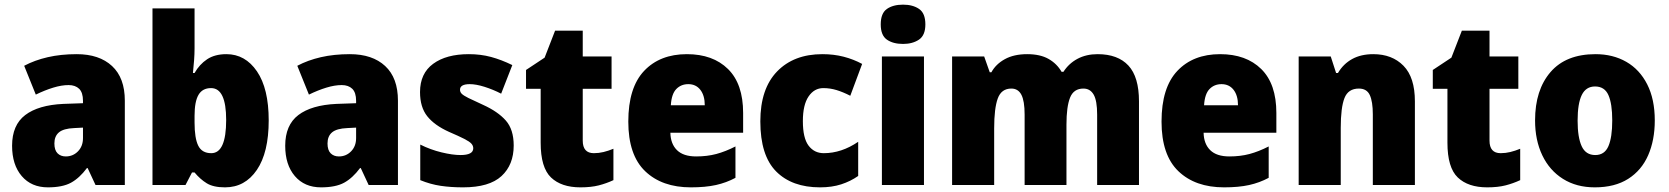

<svg xmlns="http://www.w3.org/2000/svg" viewBox="-20 -796 7179 826"><path d="M310 -563Q407 -563 462 -512Q517 -461 517 -363V0H391L357 -73H354Q322 -30 285.5 -10Q249 10 186 10Q115 10 73.5 -38.5Q32 -87 32 -169Q32 -258 88.5 -301Q145 -344 252 -349L337 -352V-362Q337 -398 320.5 -414Q304 -430 275 -430Q245 -430 209 -419Q173 -408 134 -389L84 -513Q129 -537 185.5 -550Q242 -563 310 -563ZM299 -245Q253 -243 233.5 -226.5Q214 -210 214 -179Q214 -150 227.5 -136.5Q241 -123 263 -123Q294 -123 315.5 -145Q337 -167 337 -202V-247Z M817 -588Q817 -564 815 -537Q813 -510 810 -482H817Q838 -519 871 -541Q904 -563 954 -563Q1035 -563 1085.5 -489Q1136 -415 1136 -278Q1136 -140 1085 -65Q1034 10 948 10Q898 10 869.5 -7.5Q841 -25 817 -54H806L778 0H636V-760H817ZM888 -417Q851 -417 834 -388Q817 -359 817 -298V-269Q817 -201 833 -169Q849 -137 889 -137Q953 -137 953 -280Q953 -417 888 -417Z M1485 -563Q1582 -563 1637 -512Q1692 -461 1692 -363V0H1566L1532 -73H1529Q1497 -30 1460.5 -10Q1424 10 1361 10Q1290 10 1248.5 -38.5Q1207 -87 1207 -169Q1207 -258 1263.5 -301Q1320 -344 1427 -349L1512 -352V-362Q1512 -398 1495.5 -414Q1479 -430 1450 -430Q1420 -430 1384 -419Q1348 -408 1309 -389L1259 -513Q1304 -537 1360.5 -550Q1417 -563 1485 -563ZM1474 -245Q1428 -243 1408.5 -226.5Q1389 -210 1389 -179Q1389 -150 1402.5 -136.5Q1416 -123 1438 -123Q1469 -123 1490.5 -145Q1512 -167 1512 -202V-247Z M2190 -170Q2190 -87 2137.5 -38.5Q2085 10 1972 10Q1920 10 1876 3.5Q1832 -3 1788 -21V-174Q1832 -152 1879.5 -140.5Q1927 -129 1961 -129Q2016 -129 2016 -158Q2016 -169 2008 -178Q2000 -187 1977.5 -198.5Q1955 -210 1911 -229Q1849 -257 1818 -296Q1787 -335 1787 -400Q1787 -480 1843.5 -521.5Q1900 -563 1997 -563Q2048 -563 2092.5 -551Q2137 -539 2184 -516L2136 -393Q2101 -411 2064.5 -422.5Q2028 -434 2001 -434Q1959 -434 1959 -410Q1959 -400 1966.5 -392.5Q1974 -385 1995 -374.5Q2016 -364 2058 -345Q2122 -316 2156 -277.5Q2190 -239 2190 -170Z M2535 -137Q2556 -137 2576.5 -142Q2597 -147 2619 -156V-21Q2589 -7 2556 1.5Q2523 10 2477 10Q2395 10 2350.5 -32.5Q2306 -75 2306 -182V-414H2243V-495L2323 -548L2368 -664H2487V-553H2611V-414H2487V-191Q2487 -137 2535 -137Z M2935 -563Q3047 -563 3112 -499Q3177 -435 3177 -310V-225H2864Q2865 -177 2892.5 -150Q2920 -123 2975 -123Q3022 -123 3061.5 -133.5Q3101 -144 3144 -166V-31Q3105 -10 3060 0Q3015 10 2952 10Q2828 10 2755.5 -59.5Q2683 -129 2683 -273Q2683 -419 2751 -491Q2819 -563 2935 -563ZM2941 -434Q2910 -434 2889.5 -413Q2869 -392 2866 -343H3012Q3012 -385 2993 -409.5Q2974 -434 2941 -434Z M3508 10Q3387 10 3319 -58.5Q3251 -127 3251 -274Q3251 -414 3323 -488.5Q3395 -563 3518 -563Q3567 -563 3609.5 -552Q3652 -541 3689 -521L3638 -384Q3607 -400 3579 -408.5Q3551 -417 3522 -417Q3483 -417 3458.5 -381Q3434 -345 3434 -275Q3434 -202 3458.5 -169.5Q3483 -137 3524 -137Q3600 -137 3672 -186V-39Q3639 -16 3599 -3Q3559 10 3508 10Z M3865 -776Q3907 -776 3934 -757.5Q3961 -739 3961 -691Q3961 -644 3933.5 -625.5Q3906 -607 3865 -607Q3822 -607 3795.5 -625.5Q3769 -644 3769 -691Q3769 -739 3795.5 -757.5Q3822 -776 3865 -776ZM3955 -553V0H3774V-553Z M4702 -563Q4789 -563 4834.5 -514Q4880 -465 4880 -360V0H4700V-303Q4700 -363 4685 -389Q4670 -415 4641 -415Q4599 -415 4583.5 -376Q4568 -337 4568 -260V0H4388V-303Q4388 -362 4374 -388.5Q4360 -415 4331 -415Q4288 -415 4272.5 -372.5Q4257 -330 4257 -244V0H4076V-553H4214L4238 -485H4245Q4264 -520 4303 -541.5Q4342 -563 4399 -563Q4455 -563 4491 -542.5Q4527 -522 4547 -487H4555Q4578 -523 4615.5 -543Q4653 -563 4702 -563Z M5229 -563Q5341 -563 5406 -499Q5471 -435 5471 -310V-225H5158Q5159 -177 5186.5 -150Q5214 -123 5269 -123Q5316 -123 5355.5 -133.5Q5395 -144 5438 -166V-31Q5399 -10 5354 0Q5309 10 5246 10Q5122 10 5049.5 -59.5Q4977 -129 4977 -273Q4977 -419 5045 -491Q5113 -563 5229 -563ZM5235 -434Q5204 -434 5183.5 -413Q5163 -392 5160 -343H5306Q5306 -385 5287 -409.5Q5268 -434 5235 -434Z M5888 -563Q5969 -563 6018 -513Q6067 -463 6067 -360V0H5886V-304Q5886 -359 5873 -387Q5860 -415 5826 -415Q5780 -415 5764 -374Q5748 -333 5748 -246V0H5567V-553H5705L5728 -482H5736Q5759 -521 5797 -542Q5835 -563 5888 -563Z M6436 -137Q6457 -137 6477.5 -142Q6498 -147 6520 -156V-21Q6490 -7 6457 1.5Q6424 10 6378 10Q6296 10 6251.5 -32.5Q6207 -75 6207 -182V-414H6144V-495L6224 -548L6269 -664H6388V-553H6512V-414H6388V-191Q6388 -137 6436 -137Z M7099 -278Q7099 -193 7070.5 -128Q7042 -63 6984.5 -26.5Q6927 10 6841 10Q6762 10 6704 -26.5Q6646 -63 6615 -128Q6584 -193 6584 -278Q6584 -409 6650.5 -486Q6717 -563 6844 -563Q6919 -563 6976.5 -530Q7034 -497 7066.5 -433Q7099 -369 7099 -278ZM6767 -277Q6767 -205 6784.5 -167Q6802 -129 6843 -129Q6883 -129 6899.5 -167Q6916 -205 6916 -278Q6916 -350 6899.5 -387Q6883 -424 6842 -424Q6803 -424 6785 -387.5Q6767 -351 6767 -277Z"/></svg>

Font: Noto Sans Gurmukhi UI SemiCondensed Black
Style: Regular
Weight: 900
Width: 4
Designer: Jelle Bosma - Monotype Design Team
Foundry: Monotype Imaging Inc.
Version: Version 2.004; ttfautohint (v1.8.4.7-5d5b)